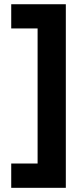

<svg xmlns="http://www.w3.org/2000/svg" viewBox="-20 -690 397 910"><path d="M292 200.2H33.2V85H158.2V-555.2H33.2V-669.9H292Z"/></svg>

Font: LT Wave Text Bold
Style: Regular
Weight: 700
Designer: Daniel Lyons
Version: Version 2.5 (Glyphs App)